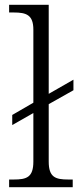

<svg xmlns="http://www.w3.org/2000/svg" viewBox="-20 -780 333 800"><path d="M18 0H283V-32H265C211 -32 183 -41 183 -107V-346L286 -404V-448L183 -389V-760H18V-728H37C90 -728 119 -718 119 -656V-352L31 -301V-259L119 -309V-107C119 -41 91 -32 37 -32H18Z"/></svg>

Font: Noto Serif Lao Light
Style: Regular
Weight: 300
Designer: Monotype Design Team
Foundry: Monotype Imaging Inc.
Version: Version 2.003